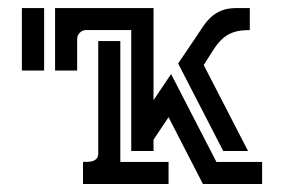

<svg xmlns="http://www.w3.org/2000/svg" viewBox="-20 -460 714 480"><path d="M363.8 -439.9V-209.5L407.7 -274.9L521 -55.2H635.3V0H487.3L401.4 -167L363.8 -110.8V-82.5H308.1V-384.8H192.9Q184.6 -383.8 178.7 -377.4Q172.9 -371.1 172.9 -362.8V-283.7H117.7V-439.9ZM280.8 -357.4V-55.2H401.4V0H187.5V-55.2Q193.4 -55.2 200.2 -55.4Q207 -55.7 212.6 -57.6Q218.3 -59.6 221.9 -64Q225.6 -68.4 225.6 -76.7V-357.4ZM604.5 -384.8Q578.1 -384.8 562.3 -378.9Q546.4 -373 534.7 -361.8Q522.9 -350.6 512.9 -334.5Q502.9 -318.4 489.3 -297.4L600.1 -82.5H538.1L425.3 -301.3L466.3 -361.8Q477.1 -377.9 486.6 -392.3Q496.1 -406.7 507.6 -417.2Q519 -427.7 534.4 -433.8Q549.8 -439.9 572.8 -439.9H604.5ZM90.3 -439.9V-283.7H34.7V-439.9Z"/></svg>

Font: Isar CAT
Style: Regular
Weight: 400
Designer: Digitized by Peter Wiegel
Foundry: CAT-Fonts, Peter Wiegel
Version: Version 1.000; ttfautohint (v1.3)